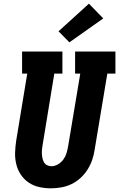

<svg xmlns="http://www.w3.org/2000/svg" viewBox="-20 -1015 647 1043"><path d="M256 8Q224 8 192.5 1Q161 -6 135.5 -23.5Q110 -41 93 -66.5Q76 -92 68.5 -122.5Q61 -153 62 -185.5Q63 -218 68 -251L128 -615H100V-735H319V-615H275L212 -231Q210 -219 208.5 -206Q207 -193 207.5 -180.5Q208 -168 210.5 -156Q213 -144 219 -133.5Q225 -123 236 -117.5Q247 -112 259 -112Q278 -112 295.5 -122.5Q313 -133 324.5 -149Q336 -165 341.5 -183.5Q347 -202 350 -220L416 -615H388V-735H607V-615H563L494 -201Q490 -173 480.5 -145.5Q471 -118 455 -93Q439 -68 416.5 -47.5Q394 -27 367.5 -14.5Q341 -2 312.5 3Q284 8 256 8ZM357 -785 298 -845 463 -995 541 -915Z"/></svg>

Font: Iosevka Etoile Heavy Oblique
Style: Regular
Weight: 900
Italic angle: -9°
Designer: Belleve Invis
Foundry: Belleve Invis
Version: Version 15.5.2; ttfautohint (v1.8.4)